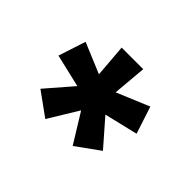

<svg xmlns="http://www.w3.org/2000/svg" viewBox="-80 -816 610 610"><g transform="rotate(45 225.5 -511.0)"><path d="M174 -677H271L261 -563L371 -609L401 -517L288 -490L364 -403L285 -346L224 -445L163 -345L84 -402L161 -491L50 -517L80 -609L183 -566Z"/></g></svg>

Font: Amaranth
Style: Regular
Weight: 400
Designer: Gesine Todt
Foundry: Gesine Todt
Version: Version 1.000